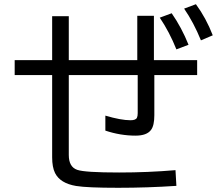

<svg xmlns="http://www.w3.org/2000/svg" viewBox="-20 -874 1040 913"><path d="M632.8 -798.8H711.9V-587.9H917.5V-517.1H713.9V-326.2Q713.9 -276.9 698.2 -256.3Q678.2 -229 624.5 -229Q552.7 -229 481 -252.9V-324.2Q555.2 -302.2 600.6 -302.2Q626 -302.2 631.3 -314.5Q634.8 -321.8 634.8 -335.9V-517.1H307.1V-137.2Q307.1 -80.1 347.2 -66.4Q383.3 -53.7 546.4 -53.7Q683.6 -53.7 814.5 -64.9L818.8 9.8Q681.6 19 542 19Q394.5 19 341.8 10.3Q266.1 -2.4 241.7 -51.3Q228 -79.1 228 -126V-517.1H49.8V-587.9H228V-796.9H307.1V-587.9H632.8ZM818.8 -639.2Q785.6 -722.2 739.7 -790L796.4 -811Q843.8 -742.7 876.5 -661.1ZM935.5 -682.1Q900.9 -767.1 855.5 -833L911.6 -854Q960 -788.1 991.7 -706.1Z"/></svg>

Font: BIZ UDGothic
Style: Regular
Weight: 400
Monospace: yes
Designer: TypeBank Co., Ltd.
Foundry: Morisawa Inc.
Version: Version 1.05